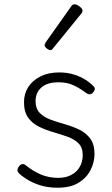

<svg xmlns="http://www.w3.org/2000/svg" viewBox="-20 -857 521 896"><path d="M249 19Q203 19 167 7.5Q131 -4 105 -20.5Q79 -37 67 -50Q60 -58 61.5 -65.5Q63 -73 70 -83Q78 -91 85.5 -91.5Q93 -92 101 -85Q133 -59 170 -43Q207 -27 252 -27Q287 -27 312.5 -40.5Q338 -54 352 -78Q366 -102 366 -133Q366 -169 346 -188.5Q326 -208 295 -219Q264 -230 229.5 -240Q195 -250 163.5 -265Q132 -280 112 -307Q92 -334 92 -380Q92 -420 112 -451Q132 -482 169 -500.5Q206 -519 256 -519Q293 -519 324 -509.5Q355 -500 378.5 -485Q402 -470 417 -454Q424 -446 422 -439Q420 -432 413 -424Q407 -417 398.5 -417Q390 -417 382 -423Q350 -447 321 -460Q292 -473 253 -473Q201 -473 173.5 -449Q146 -425 146 -385Q146 -350 165.5 -330Q185 -310 216.5 -298.5Q248 -287 283.5 -277Q319 -267 350 -252Q381 -237 401 -210.5Q421 -184 421 -138Q421 -100 402.5 -63.5Q384 -27 346.5 -4Q309 19 249 19ZM215 -623Q208 -623 198 -631Q188 -639 188 -647Q188 -649 189.5 -651.5Q191 -654 193 -659L312 -827Q315 -832 319 -834.5Q323 -837 329 -837Q335 -837 343.5 -832Q352 -827 358.5 -820.5Q365 -814 365 -808Q365 -803 364 -800.5Q363 -798 359 -793L228 -632Q222 -623 215 -623Z"/></svg>

Font: Playwrite CL ExtraLight
Style: Regular
Weight: 200
Designer: Veronika Burian, José Scaglione
Foundry: TypeTogether
Version: Version 1.002